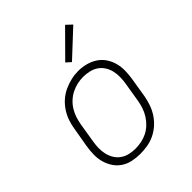

<svg xmlns="http://www.w3.org/2000/svg" viewBox="-214 -892 1027 1027"><g transform="rotate(-45 300.0 -378.5)"><path d="M248 8Q219 8 190.5 2Q162 -4 138.5 -19.5Q115 -35 99.5 -58.5Q84 -82 76.5 -109Q69 -136 69.5 -166Q70 -196 75 -226L94 -336Q98 -363 107 -389.5Q116 -416 132 -440.5Q148 -465 170 -484.5Q192 -504 218 -516Q244 -528 271.5 -534.5Q299 -541 327 -541Q356 -541 384.5 -533.5Q413 -526 436.5 -510.5Q460 -495 475.5 -472Q491 -449 498.5 -421.5Q506 -394 505.5 -364Q505 -334 500 -304L482 -194Q477 -167 468 -140.5Q459 -114 443 -89.5Q427 -65 405 -45.5Q383 -26 357 -13.5Q331 -1 303 3.5Q275 8 248 8ZM249 -30Q272 -30 295 -34.5Q318 -39 339 -49.5Q360 -60 378 -77Q396 -94 408.5 -114Q421 -134 428.5 -156Q436 -178 440 -201L458 -311Q462 -334 462.5 -358Q463 -382 458 -404Q453 -426 441 -445Q429 -464 411 -476.5Q393 -489 370 -494.5Q347 -500 323 -500Q301 -500 278.5 -495Q256 -490 235 -479.5Q214 -469 196 -452.5Q178 -436 165.5 -415.5Q153 -395 146 -373.5Q139 -352 135 -329L117 -219Q113 -196 112.5 -172.5Q112 -149 117 -127Q122 -105 133.5 -86Q145 -67 163 -54Q181 -41 203.5 -35.5Q226 -30 249 -30ZM337 -598 310 -622 452 -765 484 -735Z"/></g></svg>

Font: Iosevka Curly Slab XLtExObl
Style: Regular
Weight: 200
Width: 7
Italic angle: -9°
Monospace: yes
Designer: Belleve Invis
Foundry: Belleve Invis
Version: Version 11.0.0; ttfautohint (v1.8.3)